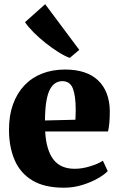

<svg xmlns="http://www.w3.org/2000/svg" viewBox="-20 -886 570 918"><path d="M285.5 11.5Q192.5 11.5 134.5 -23.5Q76.5 -58.5 49.8 -121.2Q23 -184 23 -266Q23 -334 42.2 -387.2Q61.5 -440.5 96.8 -477.8Q132 -515 181.2 -534.2Q230.5 -553.5 291 -553.5Q394 -553.5 448.5 -502Q503 -450.5 505 -357Q505 -323 502.8 -298.5Q500.5 -274 496.5 -257.5H196Q198.5 -211.5 208.8 -177.8Q219 -144 236.5 -122Q254 -100 279.2 -89.5Q304.5 -79 337.5 -79Q373 -79 411.5 -91Q450 -103 472 -117.5L495 -68Q480.5 -52 448.5 -33.5Q416.5 -15 374 -1.8Q331.5 11.5 285.5 11.5ZM195 -310 340.5 -313.5Q341 -326 341.5 -338Q342 -350 342 -363Q342 -427 328.5 -462.5Q315 -498 277.5 -498Q260.5 -498 245.8 -489.2Q231 -480.5 219.5 -459.8Q208 -439 201.8 -402.5Q195.5 -366 195 -310ZM313 -609.5Q290 -617.5 259.8 -636.5Q229.5 -655.5 198.5 -680Q167.5 -704.5 141.2 -730.8Q115 -757 99.5 -780L196 -866L359 -647.5L314 -609.5Z"/></svg>

Font: Merriweather 60pt Black
Style: Regular
Weight: 900
Version: Version 2.100